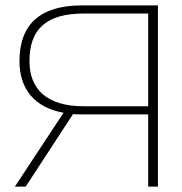

<svg xmlns="http://www.w3.org/2000/svg" viewBox="-20 -690 672 710"><path d="M282 -670C131 -670 52 -602 52 -464C52 -361 108 -292 215 -273L35 0H75L250 -268C260 -267 271 -267 282 -267H528V0H564V-670ZM89 -464C89 -582 151 -640 290 -640H528V-297H290C151 -297 89 -362 89 -464Z"/></svg>

Font: LT Wave Text Thin
Style: Regular
Weight: 100
Designer: Daniel Lyons
Version: Version 2.5 (Glyphs App)